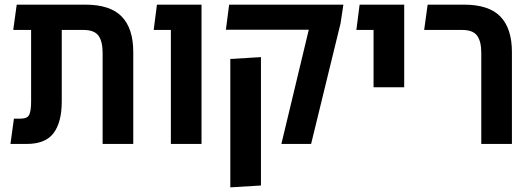

<svg xmlns="http://www.w3.org/2000/svg" viewBox="-20 -620 2279 827"><path d="M25 0 40 -109H69Q99 -109 106.5 -127Q114 -145 114 -182V-491H37L52 -600H347Q455 -600 504.5 -548.5Q554 -497 554 -396V0H422V-393Q422 -442 404 -466.5Q386 -491 339 -491H246V-183Q246 -94 211 -47Q176 0 95 0Z M716 0V-491H642L656 -600H848V0Z M1192 0 1310 -492H953L967 -600H1459L1447 -520L1320 0ZM972 187V-366L1104 -374V179Z M1589 -244V-491H1515L1529 -600H1721V-244Z M2053 0V-393Q2053 -442 2035 -466.5Q2017 -491 1971 -491H1807L1822 -600H1978Q2086 -600 2135.5 -548.5Q2185 -497 2185 -396V0Z"/></svg>

Font: Noto Sans Hebrew Condensed SemiBold
Style: Regular
Weight: 600
Width: 3
Designer: Ben Nathan
Foundry: Google LLC
Version: Version 3.001; ttfautohint (v1.8.4.7-5d5b)